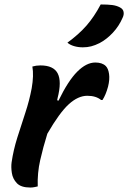

<svg xmlns="http://www.w3.org/2000/svg" viewBox="-20 -834 574 860"><path d="M149 1Q144 2 135 4Q126 6 116 6Q74 6 55.5 -13.5Q37 -33 33 -59.5Q29 -86 32 -107Q40 -162 57.5 -217.5Q75 -273 93.5 -329Q112 -385 122 -439Q132 -496 125 -536Q142 -541 161 -541Q220 -541 238.5 -505Q257 -469 238 -395Q237 -390 236 -385L242 -383Q285 -472 326 -513Q367 -554 407 -554Q438 -554 454 -538Q465 -527 468.5 -502.5Q472 -478 464 -446Q454 -409 439 -386H433Q410 -405 371 -405Q330 -405 288.5 -367.5Q247 -330 192 -235Q173 -174 160 -116.5Q147 -59 149 1ZM431 -814Q463 -814 482.5 -811.5Q502 -809 517 -801Q531 -794 533.5 -781Q536 -768 529 -754Q513 -717 485.5 -687.5Q458 -658 426 -641Q406 -631 388.5 -626.5Q371 -622 351 -622Q330 -622 311.5 -627.5Q293 -633 282 -643Q333 -680 367.5 -719.5Q402 -759 431 -814Z"/></svg>

Font: Recursive Sn Csl St SmB
Style: Italic
Weight: 600
Italic angle: -15°
Version: Version 1.079;hotconv 1.0.112;makeotfexe 2.5.65598; ttfautoh